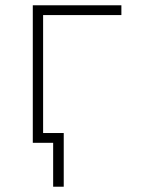

<svg xmlns="http://www.w3.org/2000/svg" viewBox="-20 -540 540 726"><path d="M181 166V0H104V-520H439V-483H143V-37H221V166Z"/></svg>

Font: Iosevka Extralight
Style: Regular
Weight: 200
Monospace: yes
Designer: Belleve Invis
Foundry: Belleve Invis
Version: Version 32.0.1; ttfautohint (v1.8.4)